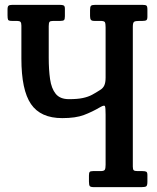

<svg xmlns="http://www.w3.org/2000/svg" viewBox="-20 -770 644 790"><path d="M414.5 -657.5Q414.5 -673.5 411.5 -678.8Q408.5 -684 392.5 -684H368Q357 -684 353.8 -688.8Q350.5 -693.5 350.5 -704V-729Q350.5 -742.5 354.5 -746.2Q358.5 -750 371.5 -750H566Q578.5 -750 582.5 -747Q586.5 -744 586.5 -731V-701Q586.5 -690 582.2 -687Q578 -684 567 -684H554Q537.5 -684 532 -680.5Q526.5 -677 526.5 -660V-84.5Q526.5 -73 530.2 -69.5Q534 -66 546.5 -66H566.5Q577 -66 581.8 -63.5Q586.5 -61 586.5 -50V-22.5Q586.5 -6.5 581.5 -3.2Q576.5 0 561.5 0H367Q353 0 349.5 -4.2Q346 -8.5 346 -23V-47.5Q346 -58.5 348.8 -62.2Q351.5 -66 362.5 -66H393.5Q408 -66 411.2 -71.5Q414.5 -77 414.5 -91.5V-298Q414.5 -326.5 412 -332.8Q409.5 -339 393 -329.5Q359 -309.5 325.2 -296.8Q291.5 -284 236 -284Q147 -284 107.5 -341.8Q68 -399.5 68 -529V-664.5Q68 -676.5 64 -680.2Q60 -684 49 -684H28.5Q15.5 -684 13.2 -688.8Q11 -693.5 11 -707V-731Q11 -743 15.2 -746.5Q19.5 -750 30.5 -750H227Q237 -750 242 -747.5Q247 -745 247 -734V-703Q247 -691 243.5 -687.5Q240 -684 228.5 -684H200Q187 -684 183.8 -680Q180.5 -676 180.5 -662.5V-532.5Q180.5 -483 186 -444.5Q191.5 -406 209.2 -384Q227 -362 263.5 -362Q299.5 -362 321.2 -366.8Q343 -371.5 358.8 -380Q374.5 -388.5 391.5 -399.5Q403.5 -406.5 409 -418.2Q414.5 -430 414.5 -450.5Z"/></svg>

Font: Besley* Condensed Medium
Style: Regular
Weight: 500
Width: 3
Designer: Owen Earl
Foundry: indestructible type*
Version: Version 3.000; ttfautohint (v1.8.3)